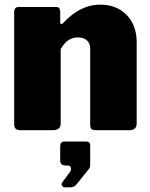

<svg xmlns="http://www.w3.org/2000/svg" viewBox="-20 -560 644 826"><path d="M67 0Q41 0 41 -25V-507Q41 -530 60 -530H221Q239 -530 239 -510V-465Q239 -459 242.5 -457Q246 -455 252 -461Q273 -484 298 -502Q323 -520 351.5 -530Q380 -540 411 -540Q481 -540 524.5 -496Q568 -452 568 -378V-30Q568 0 538 0H391Q378 0 373 -5.5Q368 -11 368 -25V-351Q368 -374 353.5 -386.5Q339 -399 315 -399Q300 -399 286.5 -393.5Q273 -388 262 -377Q251 -366 241 -349V-29Q241 0 208 0H67ZM259 246Q251 246 247 239Q243 232 247 226L280 181Q288 170 285 161Q282 152 271 152H262Q239 152 239 130V69Q239 49 257 49H351Q368 49 368 65V152Q368 156 366.5 159.5Q365 163 364 165L310 232Q304 240 297.5 243Q291 246 277 246Z"/></svg>

Font: Libre Franklin Black
Style: Regular
Weight: 900
Designer: Pablo Impallari, Rodrigo Fuenzalida, Nhung Nguyen
Foundry: Impallari Type
Version: Version 3.000